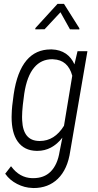

<svg xmlns="http://www.w3.org/2000/svg" viewBox="-20 -765 501 986"><path d="M104.5 -283.7 97.2 -226.1Q93.3 -189.5 93.3 -164.1Q93.3 -154.8 93.8 -147Q98.6 -42 181.2 -41Q183.1 -41 184.6 -41Q260.3 -41 308.6 -119.1L351.1 -376Q329.1 -457.5 253.9 -460.4Q251 -460.4 248.5 -460.9Q191.4 -460.9 155.8 -418.5Q118.2 -374.5 104.5 -283.7ZM116.2 -455.1Q163.6 -511.2 240.2 -511.2Q243.2 -511.2 246.6 -511.2Q288.1 -509.8 318.4 -489.3Q346.7 -469.7 362.3 -434.6L377.9 -501L378.4 -502H379.4H427.2H428.7V-500.5L340.8 10.7Q327.6 104 276.9 153.3Q228 200.7 152.3 200.7Q148.9 200.7 145.5 200.2Q106 199.2 67.9 179.7Q48.8 169.9 33.7 157Q18.6 144 7.3 127.9L6.3 127L7.3 126.5L35.6 89.8L36.6 88.9L37.6 89.8Q80.6 147.9 144.5 149.9Q147.5 149.9 150.4 149.9Q206.1 149.9 239.7 116.7Q275.4 81.5 286.1 13.2L300.3 -58.1Q247.1 9.8 171.9 9.8Q169.9 9.8 168 9.8Q104 8.8 70.3 -39.1Q39.6 -83 39.6 -163.6Q39.6 -170.4 40 -177.2Q40.5 -215.3 50.3 -280.8Q67.4 -397 116.2 -455.1ZM387.7 -619.6 387.2 -613.8 339.4 -614.3 290.5 -702.1 209 -614.7 161.1 -614.3 161.6 -620.6 275.4 -745.1H308.6Z"/></svg>

Font: MAUL Condensed Light Italic
Style: Light Italic
Weight: 300
Italic angle: -12°
Designer: MAUL
Version: Version 1.0; 2020; ttfautohint (v1.8.3)